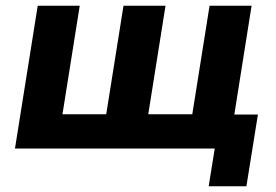

<svg xmlns="http://www.w3.org/2000/svg" viewBox="-20 -516 959 667"><path d="M705 131 726 0H32L111 -496H257L197 -119H349L409 -496H555L495 -119H648L708 -496H854L794 -118H876L836 131Z"/></svg>

Font: Nunito Sans 10pt ExtraBold
Style: Italic
Weight: 800
Italic angle: -9°
Designer: Vernon Adams
Foundry: Vernon Adams
Version: Version 3.101;gftools[0.9.27]